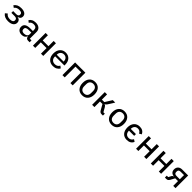

<svg xmlns="http://www.w3.org/2000/svg" viewBox="835 -3023 5530 5530"><g transform="rotate(45 3600.0 -258.0)"><path d="M282 12Q128 12 59 -87L123 -141Q175 -65 283 -65Q345 -65 377.5 -86Q410 -107 410 -142V-155Q410 -228 319 -228H183V-300H308Q399 -300 399 -370V-381Q399 -451 283 -451Q179 -451 129 -378L68 -424Q106 -476 158.5 -502Q211 -528 292 -528Q391 -528 443.5 -491Q496 -454 496 -388Q496 -296 399 -274V-269Q452 -261 479.5 -229Q507 -197 507 -148Q507 -75 447.5 -31.5Q388 12 282 12Z M1154 0H1093Q1009 0 999 -85H994Q958 12 838 12Q758 12 710.5 -30Q663 -72 663 -144Q663 -296 887 -296H992V-342Q992 -452 875 -452Q782 -452 739 -378L680 -425Q702 -469 754.5 -498.5Q807 -528 882 -528Q976 -528 1030.5 -481Q1085 -434 1085 -350V-77H1154ZM860 -61Q917 -61 954.5 -87Q992 -113 992 -152V-232H888Q759 -232 759 -158V-137Q759 -100 786 -80.5Q813 -61 860 -61Z M1290 0V-516H1383V-304H1617V-516H1710V0H1617V-227H1383V0Z M2110 12Q1996 12 1930 -60.5Q1864 -133 1864 -257Q1864 -381 1930 -454.5Q1996 -528 2103 -528Q2209 -528 2272.5 -457.5Q2336 -387 2336 -274V-235H1960V-214Q1960 -148 2001 -107Q2042 -66 2111 -66Q2212 -66 2257 -151L2320 -102Q2294 -50 2239.5 -19Q2185 12 2110 12ZM2104 -454Q2041 -454 2000.5 -412.5Q1960 -371 1960 -307V-299H2239V-310Q2239 -375 2202 -414.5Q2165 -454 2104 -454Z M2491 0V-516H2909V0H2816V-439H2584V0Z M3475 -61Q3411 12 3300 12Q3189 12 3125 -61Q3061 -134 3061 -258Q3061 -382 3125 -455Q3189 -528 3300 -528Q3411 -528 3475 -455Q3539 -382 3539 -258Q3539 -134 3475 -61ZM3440 -220V-296Q3440 -372 3402.5 -411.5Q3365 -451 3300 -451Q3235 -451 3197.5 -411.5Q3160 -372 3160 -296V-220Q3160 -144 3197.5 -104.5Q3235 -65 3300 -65Q3365 -65 3402.5 -104.5Q3440 -144 3440 -220Z M3700 0V-516H3793V-304H3894L4026 -516H4126L4005 -323Q3976 -277 3940 -269V-264Q3962 -261 3976.5 -249Q3991 -237 4007 -210L4083 -77H4140V0H4077Q4022 0 3987 -63L3894 -227H3793V0Z M4675 -61Q4611 12 4500 12Q4389 12 4325 -61Q4261 -134 4261 -258Q4261 -382 4325 -455Q4389 -528 4500 -528Q4611 -528 4675 -455Q4739 -382 4739 -258Q4739 -134 4675 -61ZM4640 -220V-296Q4640 -372 4602.5 -411.5Q4565 -451 4500 -451Q4435 -451 4397.5 -411.5Q4360 -372 4360 -296V-220Q4360 -144 4397.5 -104.5Q4435 -65 4500 -65Q4565 -65 4602.5 -104.5Q4640 -144 4640 -220Z M5119 12Q5007 12 4943 -61Q4879 -134 4879 -258Q4879 -382 4943 -455Q5007 -528 5118 -528Q5262 -528 5313 -408L5240 -368Q5209 -450 5118 -450Q5053 -450 5015.5 -409Q4978 -368 4978 -302V-296H5189V-224H4978V-214Q4978 -148 5015.5 -107Q5053 -66 5120 -66Q5211 -66 5254 -153L5321 -109Q5267 12 5119 12Z M5490 0V-516H5583V-304H5817V-516H5910V0H5817V-227H5583V0Z M6090 0V-516H6183V-304H6417V-516H6510V0H6417V-227H6183V0Z M6664 0V-77H6722L6763 -154Q6786 -198 6826 -202V-206Q6761 -210 6722 -248.5Q6683 -287 6683 -355Q6683 -429 6729 -472.5Q6775 -516 6854 -516H7096V0H7003V-195H6890L6821 -67Q6801 -31 6779 -15.5Q6757 0 6723 0ZM7003 -269V-440H6869Q6781 -440 6781 -369V-340Q6781 -269 6869 -269Z"/></g></svg>

Font: IBM Plex Mono Text
Style: Regular
Weight: 450
Designer: Mike Abbink, Paul van der Laan, Pieter van Rosmalen
Foundry: Bold Monday
Version: Version 2.000